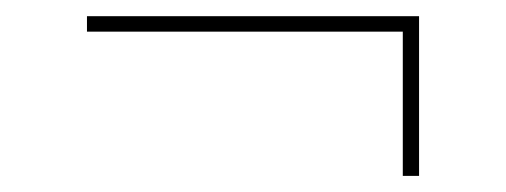

<svg xmlns="http://www.w3.org/2000/svg" viewBox="-20 -370 622 236"><path d="M475.1 -153.8V-331.1H86.9V-350.1H495.1V-153.8Z"/></svg>

Font: Display Semibold
Style: Regular
Weight: 600
Designer: Latin by Veronika Burian and Jose Scaglione. Greek by Irene Vlachou. Cyrillic by Vera Evstafieva.
Foundry: TypeTogether
Version: Version 3.002